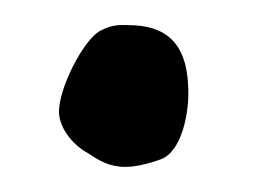

<svg xmlns="http://www.w3.org/2000/svg" viewBox="-20 -407 204 153"><path d="M130 -337C129 -373 112 -387 82 -387C76 -387 70 -388 59 -382C46 -374 27 -337 27 -318C27 -306 37 -292 50 -285C59 -279 67 -274 80 -274C87 -274 97 -276 108 -280C125 -286 131 -318 130 -337Z"/></svg>

Font: Oregano
Style: Regular
Weight: 400
Designer: Astigmatic (AOETI)
Foundry: Astigmatic (AOETI)
Version: Version 1.000